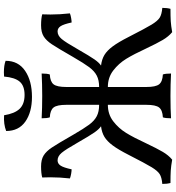

<svg xmlns="http://www.w3.org/2000/svg" viewBox="22 -940 927 1012"><g transform="rotate(-90 486.0 -434.5)"><path d="M950 -43Q950 -18 945 0Q904 0 880 1.5Q856 3 822 9Q799 -10 781 -40.5Q763 -71 736 -128Q706 -193 681.5 -233Q657 -273 620 -301.5Q583 -330 533 -330V-127Q533 -78 547 -60Q561 -42 599 -40Q604 -26 604 3Q547 0 486 0Q416 0 368 3Q368 -26 373 -40Q411 -42 425 -60Q439 -78 439 -127V-330Q389 -330 352 -301.5Q315 -273 290.5 -233Q266 -193 236 -128Q209 -71 191 -40.5Q173 -10 150 9Q116 3 92 1.5Q68 0 27 0Q22 -18 22 -43Q57 -46 74 -57Q91 -68 110 -99Q129 -130 175 -220Q203 -275 225 -304.5Q247 -334 270 -348Q293 -362 326 -366Q311 -376 294 -400Q277 -424 238 -492Q204 -552 186 -573.5Q168 -595 146 -595Q129 -595 118.5 -579Q108 -563 99 -521Q90 -521 75.5 -523.5Q61 -526 51 -530Q57 -583 57 -633Q57 -662 56 -676Q78 -682 114 -682Q150 -682 172 -668.5Q194 -655 214 -625Q234 -595 281 -513Q314 -456 334.5 -428.5Q355 -401 379 -388.5Q403 -376 439 -376V-549Q439 -598 425 -616Q411 -634 373 -636Q368 -650 368 -679Q421 -676 486 -676Q547 -676 604 -679Q604 -650 599 -636Q561 -634 547 -616Q533 -598 533 -549V-376Q569 -376 593 -388.5Q617 -401 637.5 -428.5Q658 -456 691 -513Q738 -595 758 -625Q778 -655 800 -668.5Q822 -682 858 -682Q894 -682 916 -676Q915 -662 915 -633Q915 -583 921 -530Q911 -526 896.5 -523.5Q882 -521 873 -521Q864 -563 853.5 -579Q843 -595 826 -595Q804 -595 786 -573.5Q768 -552 734 -492Q695 -424 678 -400Q661 -376 646 -366Q679 -362 702 -348Q725 -334 747 -304.5Q769 -275 797 -220Q843 -130 862 -99Q881 -68 898 -57Q915 -46 950 -43ZM301 -866Q337 -880 384 -877Q393 -821 418 -795Q443 -769 491 -769Q539 -769 561 -794.5Q583 -820 588 -877Q595 -878 610 -878Q647 -878 671 -869Q671 -802 618 -766Q565 -730 481 -730Q400 -730 350.5 -765Q301 -800 301 -866Z"/></g></svg>

Font: Vollkorn SC
Style: Regular
Weight: 400
Designer: Friedrich Althausen
Foundry: Friedrich Althausen
Version: Version 4.015